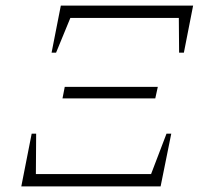

<svg xmlns="http://www.w3.org/2000/svg" viewBox="-20 -665 746 685"><path d="M164 -477 197 -645H669L636 -477H619L618 -601H231L180 -477ZM203 -314 211 -355H543L534 -314ZM56 0 93 -188H109L108 -44H519L574 -188H591L553 0Z"/></svg>

Font: Piazzolla SC ExtraLight
Style: Italic
Weight: 200
Italic angle: -11.3°
Designer: Juan Pablo del Peral
Foundry: Huerta Tipografica
Version: Version 1.330